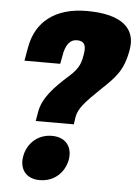

<svg xmlns="http://www.w3.org/2000/svg" viewBox="-53 -761 585 812"><g transform="rotate(5 240.0 -355.0)"><path d="M107.9 -237.3H269.5L274.4 -270C280.8 -305.2 307.1 -334.5 370.1 -395C428.2 -450.2 461.4 -481.4 477.1 -569.8C494.6 -661.6 434.1 -719.7 283.2 -719.7C148.4 -719.7 67.4 -654.3 48.3 -544.4L38.1 -487.3H189.9L195.3 -515.1C203.6 -575.7 227.1 -592.8 252 -592.8C282.7 -592.8 292.5 -575.2 286.1 -537.6C280.8 -504.4 275.4 -478 234.4 -441.4C165.5 -380.4 125 -334 114.7 -277.3ZM146 10.3C209 10.3 251 -32.7 261.2 -85.4C270.5 -136.7 244.6 -180.7 182.1 -180.7C119.6 -180.7 77.6 -136.7 68.4 -85.4C58.1 -32.7 85.4 10.3 146 10.3Z"/></g></svg>

Font: Roboto Flex Super Cond Black
Style: Italic
Weight: 900
Width: 3
Italic angle: -10°
Designer: Berlow after Robertson
Foundry: Google
Version: Version 3.200;Glyphs 3.3 (3311)